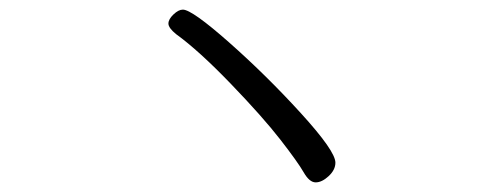

<svg xmlns="http://www.w3.org/2000/svg" viewBox="-20 -553 1040 399"><path d="M346 -482Q393 -448 459.5 -379Q526 -310 562.5 -263Q599 -216 611 -195Q623 -174 636 -174Q649 -174 663 -187Q677 -200 677 -215Q677 -239 605.5 -317.5Q534 -396 456.5 -464.5Q379 -533 360 -533Q351 -533 340.5 -523Q330 -513 330 -504Q330 -495 346 -482Z"/></svg>

Font: LXGW WenKai TC
Style: Regular
Weight: 400
Designer: LXGW / Fontworks Inc.
Foundry: LXGW / Fontworks Inc.
Version: Version 1.330